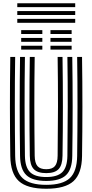

<svg xmlns="http://www.w3.org/2000/svg" viewBox="-20 -1150 568 1180"><path d="M264.2 10Q147.2 10 96 -36.8Q44.8 -83.5 43.2 -191Q41.2 -333.2 41 -487.1Q40.8 -641 43.2 -800H73.2Q71 -653.5 71.1 -497.8Q71.2 -342 73.2 -191.5Q74.5 -96.5 118.8 -55.2Q163 -14 264.2 -14Q365 -14 409 -55.2Q453 -96.5 454.2 -191.5Q456.2 -342.8 456.4 -496.4Q456.5 -650 454.2 -800H484.2Q488.8 -496.2 484.2 -191Q482.8 -83.5 431.8 -36.8Q380.8 10 264.2 10ZM264.2 -38Q179.2 -38 141.9 -73.8Q104.5 -109.5 103.2 -191.8Q98.8 -501.5 103.2 -800H133.2Q131 -649.8 131.1 -497.4Q131.2 -345 133.2 -192.2Q134.2 -122.5 164.6 -92.2Q195 -62 264.2 -62Q333 -62 363.1 -92.2Q393.2 -122.5 394.2 -192.2Q396.2 -343.2 396.4 -496.6Q396.5 -650 394.2 -800H424.2Q428.8 -493.5 424.2 -191.8Q423.2 -109.5 386 -73.8Q348.8 -38 264.2 -38ZM264.2 -86Q211 -86 187.5 -110.8Q164 -135.5 163.2 -192.8Q158.8 -500.8 163.2 -800H193.2Q191 -653.5 191.1 -498.1Q191.2 -342.8 193.2 -193Q193.8 -148.5 210.4 -129.2Q227 -110 264.2 -110Q301.2 -110 317.5 -129.2Q333.8 -148.5 334.2 -193Q336.2 -344.2 336.4 -497Q336.5 -649.8 334.2 -800H364.2Q368.8 -493.2 364.2 -192.8Q363.5 -135.5 340.2 -110.8Q317 -86 264.2 -86ZM290.2 -941V-965H420.2V-941ZM110.2 -941V-965H240.2V-941ZM110.2 -893V-917H240.2V-893ZM290.2 -893V-917H420.2V-893ZM110.2 -845V-869H240.2V-845ZM290.2 -845V-869H420.2V-845ZM86.2 -1106V-1130H442.2V-1106ZM86.2 -1058V-1082H442.2V-1058ZM86.2 -1010V-1034H442.2V-1010Z"/></svg>

Font: Big Shoulders Inline Text Black
Style: Regular
Weight: 900
Designer: Patric King
Foundry: XO Type Co
Version: Version 1.000